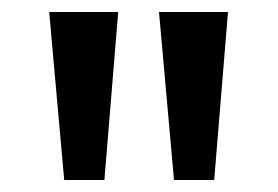

<svg xmlns="http://www.w3.org/2000/svg" viewBox="-20 -725 463 320"><path d="M87 -425 62 -705H177L154 -425ZM270 -425 245 -705H360L337 -425Z"/></svg>

Font: Nunito Sans 7pt Medium
Style: Regular
Weight: 500
Designer: Vernon Adams
Foundry: Vernon Adams
Version: Version 3.101;gftools[0.9.27]